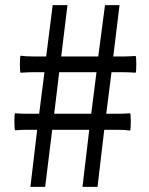

<svg xmlns="http://www.w3.org/2000/svg" viewBox="-20 -729 582 749"><path d="M98.6 0 125 -222.7H82Q66.4 -222.7 39.1 -220.7Q36.1 -222.7 36.1 -254.4Q36.1 -286.1 39.1 -287.1Q62.5 -285.2 85.9 -285.2H132.8L153.3 -447.3H106.4Q89.8 -447.3 60.5 -445.3Q57.6 -447.3 57.6 -478.5Q57.6 -509.8 60.5 -511.7Q78.1 -508.8 110.4 -508.8H160.2L185.5 -709H243.2L218.8 -508.8H363.3L389.6 -709H446.3L421.9 -508.8H465.8Q481.4 -508.8 508.8 -510.7Q511.7 -509.8 511.7 -478.5Q511.7 -447.3 508.8 -445.3Q485.4 -447.3 461.9 -447.3H415L394.5 -285.2H441.4Q458 -285.2 487.3 -287.1Q490.2 -286.1 490.2 -253.9Q490.2 -221.7 487.3 -219.7Q469.7 -222.7 437.5 -222.7H386.7L360.4 0H301.8L328.1 -222.7H183.6L169.9 -111.3L156.2 0ZM191.4 -285.2H335.9L356.4 -447.3H210.9L201.2 -366.2Z"/></svg>

Font: Bpmf GenSeki Gothic R
Style: R
Weight: 400
Foundry: But Ko
Version: Version 1.320